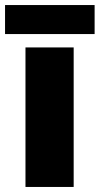

<svg xmlns="http://www.w3.org/2000/svg" viewBox="-34 -741 395 761"><path d="M341 -721H-14V-606H341ZM258 0V-553H67V0Z"/></svg>

Font: Noto Sans Tamil Black
Style: Regular
Weight: 900
Designer: Jelle Bosma - Monotype Design Team
Foundry: Monotype Imaging Inc.
Version: Version 2.004